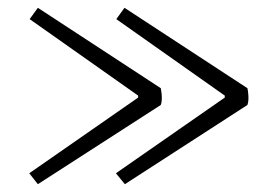

<svg xmlns="http://www.w3.org/2000/svg" viewBox="-20 -488 687 492"><path d="M278 -439 299 -468 614 -262Q615 -258 616 -249Q617 -240 616.5 -232Q616 -224 614 -219L300 -16L277 -44L556 -238V-243ZM56 -439 77 -468 392 -262Q393 -258 394 -249Q395 -240 394.5 -232Q394 -224 392 -219L77 -16L55 -44L334 -238V-243Z"/></svg>

Font: Arima Light
Style: Regular
Weight: 300
Designer: Joana Correia and Natanael Gama
Foundry: NDISCOVER
Version: Version 1.101;gftools[0.9.23]